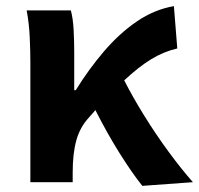

<svg xmlns="http://www.w3.org/2000/svg" viewBox="-20 -594 649 626"><path d="M79 0V-393Q79 -426 77 -471.5Q75 -517 67 -560H211Q218 -534 220 -498Q222 -462 222 -423V-300H227Q269 -368 319 -426.5Q369 -485 426 -524Q483 -563 547 -574L558 -436Q514 -426 473 -401Q432 -376 385 -332Q413 -277 450.5 -216.5Q488 -156 529.5 -99.5Q571 -43 609 0L444 12Q409 -32 369 -96Q329 -160 291 -235Q287 -230 281.5 -224Q276 -218 271 -212Q241 -180 229 -137Q217 -94 217 -32V0Z"/></svg>

Font: Chiron Sans HK TT
Style: Bold
Weight: 700
Designer: Ryoko NISHIZUKA 西塚涼子 (kana, bopomofo & ideographs); Paul D. Hunt (Latin, Greek & Cyrillic); Sandoll Communications 산돌커뮤니
Foundry: Adobe
Version: Version 2.022;hotconv 1.0.109;makeotfexe 2.5.65596